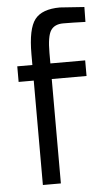

<svg xmlns="http://www.w3.org/2000/svg" viewBox="-53 -763 437 797"><g transform="rotate(-5 165.5 -364.0)"><path d="M168 -435V0H93V-435H30V-500H93V-545Q93 -651 123 -689.5Q153 -728 228 -728L329 -721L328 -659Q272 -661 235.5 -661Q199 -661 183.5 -637Q168 -613 168 -544V-500H313V-435Z"/></g></svg>

Font: Titillium Web
Style: Regular
Weight: 400
Version: Version 1.002;PS 57.000;hotconv 1.0.70;makeotf.lib2.5.55311